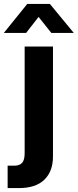

<svg xmlns="http://www.w3.org/2000/svg" viewBox="-74 -752 395 976"><path d="M51.3 -515.6H195.3V43.5Q195.3 119.1 151.4 161.6Q107.4 204.1 22 204.1H-35.2V90.3H-2.9Q25.9 90.3 38.6 75.7Q51.3 61 51.3 27.3ZM58.6 -584.5H-54.2V-585L64.5 -731.9H179.7L300.8 -585V-584.5H187L122.1 -666Z"/></svg>

Font: Inter Display
Style: Bold
Weight: 700
Designer: Rasmus Andersson
Foundry: rsms
Version: Version 4.001;git-9221beed3